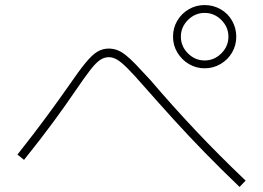

<svg xmlns="http://www.w3.org/2000/svg" viewBox="-20 -781 1040 759"><path d="M789 -511Q755 -511 726.5 -528Q698 -545 681 -573.5Q664 -602 664 -636Q664 -671 681 -699.5Q698 -728 726.5 -744.5Q755 -761 789 -761Q823 -761 852 -744.5Q881 -728 897.5 -699Q914 -670 914 -636Q914 -602 897.5 -573.5Q881 -545 852 -528Q823 -511 789 -511ZM789 -542Q827 -542 855 -570Q883 -598 883 -636Q883 -674 855 -702Q827 -730 789 -730Q751 -730 723 -702Q695 -674 695 -636Q695 -598 723 -570Q751 -542 789 -542ZM927 -42Q854 -112 790.5 -177Q727 -242 668 -307Q609 -372 550 -439Q509 -486 484 -511Q459 -536 442.5 -545.5Q426 -555 410 -555Q393 -555 376.5 -544.5Q360 -534 337 -504.5Q314 -475 276 -419Q240 -366 192 -300.5Q144 -235 75 -149L49 -170Q117 -256 165.5 -322Q214 -388 251 -441Q292 -501 318.5 -533Q345 -565 365.5 -577Q386 -589 410 -589Q426 -589 442 -583.5Q458 -578 476 -564Q494 -550 517.5 -525.5Q541 -501 575 -464Q663 -361 753.5 -265Q844 -169 951 -67Z"/></svg>

Font: M PLUS 1 Thin ExtraLight
Style: Regular
Weight: 250
Version: Version 1.001